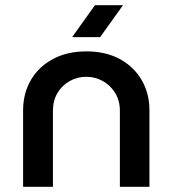

<svg xmlns="http://www.w3.org/2000/svg" viewBox="-20 -720 664 740"><path d="M69 0V-294Q69 -360 99 -411.5Q129 -463 184 -492.5Q239 -522 313 -522Q387 -522 441.5 -492.5Q496 -463 526 -411.5Q556 -360 556 -294V0H442V-293Q442 -332 424 -361.5Q406 -391 376.5 -407.5Q347 -424 312 -424Q278 -424 248.5 -407.5Q219 -391 201.5 -361.5Q184 -332 184 -293V0ZM258 -577 346 -700H454L366 -577Z"/></svg>

Font: MuseoModerno Thin Medium
Style: Regular
Weight: 500
Version: Version 1.003